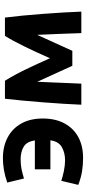

<svg xmlns="http://www.w3.org/2000/svg" viewBox="345 -925 592 1322"><g transform="rotate(-90 641.0 -264.0)"><path d="M216 12Q166 12 122.5 5Q79 -2 29 -21L57 -138Q86 -128 125 -120Q164 -112 199 -112Q249 -112 288.5 -134Q328 -156 336 -213H136V-320H335Q327 -376 291.5 -397Q256 -418 205 -418Q167 -418 136.5 -411.5Q106 -405 73 -395L45 -510Q90 -526 132 -533Q174 -540 213 -540Q294 -540 355.5 -507.5Q417 -475 451.5 -413.5Q486 -352 486 -266Q486 -177 451.5 -114.5Q417 -52 356.5 -20Q296 12 216 12Z M581 0Q583 -55 587.5 -123.5Q592 -192 597.5 -264.5Q603 -337 609.5 -404.5Q616 -472 622 -526H746Q789 -456 825 -381Q861 -306 901 -216Q943 -312 983 -393.5Q1023 -475 1055 -526H1181Q1188 -472 1194.5 -404.5Q1201 -337 1206.5 -264.5Q1212 -192 1216 -123.5Q1220 -55 1222 0H1074Q1072 -78 1068.5 -155Q1065 -232 1062 -304Q1034 -243 1007 -183Q980 -123 952 -62H849Q821 -122 794 -182.5Q767 -243 739 -303Q737 -257 734.5 -200.5Q732 -144 730 -90.5Q728 -37 726 0Z"/></g></svg>

Font: Ubuntu Sans ExtraBold
Style: Regular
Weight: 800
Designer: Dalton Maag Ltd
Foundry: Dalton Maag Ltd
Version: Version 1.006; ttfautohint (v1.8.4.7-5d5b)